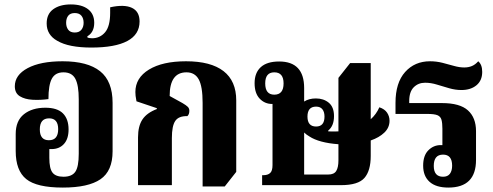

<svg xmlns="http://www.w3.org/2000/svg" viewBox="-20 -837 2230 868"><path d="M264 11Q146 11 98.5 -27.5Q51 -66 51 -154V-231Q51 -291 88 -320.5Q125 -350 185 -350Q239 -350 264.5 -324.5Q290 -299 290 -252Q290 -209 269 -186Q248 -163 213 -163Q208 -163 203 -163V-123Q203 -75 217.5 -56.5Q232 -38 267 -38Q305 -38 320.5 -60.5Q336 -83 336 -142V-388Q336 -452 320.5 -481Q305 -510 267 -510Q230 -510 214.5 -481.5Q199 -453 199 -389Q162 -384 127 -386Q92 -388 69.5 -402Q47 -416 47 -447Q47 -498 105 -529Q163 -560 263 -560Q376 -560 432.5 -515Q489 -470 489 -372V-153Q489 -64 434 -26.5Q379 11 264 11ZM201 -203Q243 -203 243 -253Q243 -302 202 -302Q160 -302 160 -252Q160 -203 201 -203Z M393 -622Q343 -622 304 -629.5Q265 -637 238 -653Q215 -666 203 -685.5Q191 -705 191 -731Q191 -774 221 -795.5Q251 -817 300 -817Q350 -817 378 -795.5Q406 -774 406 -734Q406 -691 375 -673V-668Q382 -664 396 -664Q432 -664 455 -691Q478 -718 478 -779V-804Q542 -818 576.5 -801.5Q611 -785 611 -740Q611 -681 555.5 -651.5Q500 -622 393 -622ZM318 -690Q338 -690 348 -702.5Q358 -715 358 -734Q358 -754 348 -766Q338 -778 318 -778Q298 -778 288.5 -766Q279 -754 279 -734Q279 -715 288.5 -702.5Q298 -690 318 -690Z M896 6V-372Q896 -446 878.5 -478Q861 -510 823 -510Q747 -510 747 -403L805 -371Q822 -361 829 -354Q836 -347 836 -336Q836 -320 827 -312Q788 -313 772.5 -290.5Q757 -268 757 -213V0H604V-216Q604 -267 624 -297Q644 -327 689 -344V-348L597 -379Q594 -394 593 -403.5Q592 -413 592 -421Q592 -485 653.5 -522.5Q715 -560 821 -560Q933 -560 990.5 -515.5Q1048 -471 1048 -383V-60L996 6Z M1165 0V-45H1171Q1190 -45 1201 -54.5Q1212 -64 1212 -91V-367H1210Q1177 -367 1154 -391Q1131 -415 1131 -461Q1131 -508 1159 -533.5Q1187 -559 1242 -559Q1355 -559 1355 -439V-378Q1377 -392 1408 -392Q1443 -392 1466.5 -372.5Q1490 -353 1490 -312Q1490 -268 1464 -247V-243Q1489 -242 1510 -243V-485L1563 -552H1656V-298Q1681 -320 1695 -352Q1719 -344 1730 -327.5Q1741 -311 1741 -291Q1741 -260 1717.5 -237.5Q1694 -215 1656 -202V-132Q1656 -65 1627.5 -32.5Q1599 0 1522 0ZM1220 -409Q1262 -409 1262 -460Q1262 -510 1220 -510Q1179 -510 1179 -460Q1179 -409 1220 -409ZM1409 -265Q1447 -265 1447 -310Q1447 -331 1437.5 -343Q1428 -355 1409 -355Q1370 -355 1370 -310Q1370 -265 1409 -265ZM1355 -48H1464Q1490 -48 1500 -64Q1510 -80 1510 -112V-185Q1467 -188 1433.5 -197Q1400 -206 1379 -220Q1365 -228 1355 -238Z M2007 11Q1951 11 1922 -15Q1893 -41 1893 -88Q1893 -134 1916.5 -157.5Q1940 -181 1972 -181Q1976 -181 1980 -181V-255Q1980 -280 1976 -295Q1972 -310 1958 -316Q1944 -322 1911 -322H1768V-372Q1768 -463 1811.5 -511.5Q1855 -560 1924 -560Q1953 -560 1980.5 -553Q2008 -546 2032.5 -539Q2057 -532 2079 -532Q2098 -532 2113.5 -538.5Q2129 -545 2142 -560Q2160 -545 2160 -512Q2160 -473 2134 -451.5Q2108 -430 2066 -430Q2039 -430 2011 -438Q1983 -446 1955.5 -454.5Q1928 -463 1902 -463Q1871 -463 1850.5 -442.5Q1830 -422 1830 -380V-371H1978Q2059 -371 2095.5 -338Q2132 -305 2132 -244V-114Q2132 11 2007 11ZM1983 -38Q2004 -38 2014 -51.5Q2024 -65 2024 -88Q2024 -138 1983 -138Q1941 -138 1941 -87Q1941 -38 1983 -38Z"/></svg>

Font: Noto Serif Thai Condensed ExtraBold
Style: Regular
Weight: 800
Width: 3
Designer: Monotype Design Team
Foundry: Monotype Imaging Inc.
Version: Version 2.002; ttfautohint (v1.8.4.7-5d5b)